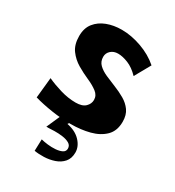

<svg xmlns="http://www.w3.org/2000/svg" viewBox="-168 -573 807 886"><g transform="rotate(30 236.0 -130.0)"><path d="M233 21Q182 21 130 13Q78 5 36 -7L47 -116Q79 -101 121 -88.5Q163 -76 203 -76Q238 -76 254.5 -92Q271 -108 271 -129Q271 -153 250 -169Q229 -185 198 -198.5Q167 -212 136.5 -230Q106 -248 85 -276.5Q64 -305 64 -351Q64 -393 85.5 -420Q107 -447 142.5 -460.5Q178 -474 221 -474Q272 -474 326.5 -454.5Q381 -435 421 -400L374 -316Q345 -346 315 -358Q285 -370 261 -370Q238 -370 223 -356.5Q208 -343 208 -323Q208 -298 224.5 -282Q241 -266 267 -254.5Q293 -243 322 -231.5Q351 -220 377 -205Q403 -190 419.5 -167Q436 -144 436 -108Q436 -59 407.5 -31Q379 -3 333 9Q287 21 233 21ZM142 88 188 -16 254 -20 220 28Q266 37 292 64.5Q318 92 318 124Q318 156 301 175.5Q284 195 257.5 204Q231 213 202.5 214Q174 215 151 211L153 149Q168 153 189 155.5Q210 158 230.5 156.5Q251 155 265 148Q279 141 279 126Q279 109 264.5 100.5Q250 92 228.5 89Q207 86 185 86.5Q163 87 148 88V87Z"/></g></svg>

Font: Marhey SemiBold
Style: Regular
Weight: 600
Designer: Nur Syamsi & Bustanul Arifin
Foundry: Namelatype
Version: Version 1.000; ttfautohint (v1.8.4.7-5d5b)